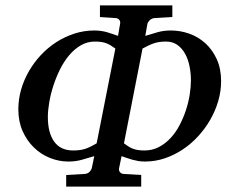

<svg xmlns="http://www.w3.org/2000/svg" viewBox="-20 -691 857 711"><path d="M798.8 -390.1Q798.8 -353.5 788.3 -317.4Q777.8 -281.2 759 -248.3Q740.2 -215.3 714.1 -186.8Q688 -158.2 656.7 -137.5Q625.5 -116.7 590.1 -104.7Q554.7 -92.8 517.1 -92.8Q503.4 -92.8 491.9 -94.7Q480.5 -96.7 470 -99.6Q459.5 -102.5 449.7 -106L430.2 -112.8L420.9 -67.9Q419.4 -59.6 424.1 -53.7Q428.7 -47.9 437 -46.9L502.9 -43V0H225.1V-43L293.9 -46.9Q305.2 -47.9 311.8 -54.9Q318.4 -62 319.8 -67.9L329.1 -112.8Q305.7 -106 283.2 -99.4Q260.7 -92.8 232.9 -92.8Q198.2 -92.8 164.8 -106.2Q131.3 -119.6 105.5 -144.8Q79.6 -169.9 63.7 -205.6Q47.9 -241.2 47.9 -286.1Q47.9 -323.2 58.1 -359.1Q68.4 -395 87.2 -427.5Q106 -460 131.8 -487.5Q157.7 -515.1 189 -535.2Q220.2 -555.2 255.9 -566.7Q291.5 -578.1 329.1 -578.1Q342.8 -578.1 354.2 -576.4Q365.7 -574.7 376.2 -571.8Q386.7 -568.8 396.7 -565.2Q406.7 -561.5 417 -558.1L424.8 -603Q426.3 -611.3 421.9 -617.2Q417.5 -623 409.2 -624L350.1 -627.9V-670.9H618.2V-627.9L551.8 -624Q541.5 -623 534.4 -616Q527.3 -608.9 525.9 -603L518.1 -558.1Q542 -565.4 564 -571.8Q585.9 -578.1 612.8 -578.1Q647.9 -578.1 681.4 -566.2Q714.8 -554.2 741 -530.3Q767.1 -506.3 783 -471.2Q798.8 -436 798.8 -390.1ZM687 -393.1Q687 -420.9 681.6 -446.8Q676.3 -472.7 665 -492.7Q653.8 -512.7 636.5 -524.9Q619.1 -537.1 595.2 -537.1Q581.1 -537.1 569.8 -535.4Q558.6 -533.7 548.8 -530.3Q539.1 -526.9 529.3 -522.2Q519.5 -517.6 507.8 -511.2L439 -160.2Q447.8 -153.8 455.3 -148.9Q462.9 -144 471.4 -140.6Q480 -137.2 490.5 -135.5Q501 -133.8 515.1 -133.8Q543.9 -133.8 567.9 -146.2Q591.8 -158.7 611.1 -179.2Q630.4 -199.7 644.5 -226.6Q658.7 -253.4 668.2 -282.2Q677.7 -311 682.4 -339.8Q687 -368.7 687 -393.1ZM407.2 -511.2Q398.4 -517.6 390.9 -522.2Q383.3 -526.9 375 -530.3Q366.7 -533.7 356.2 -535.4Q345.7 -537.1 331.1 -537.1Q303.2 -537.1 279.3 -523.2Q255.4 -509.3 236.1 -486.3Q216.8 -463.4 202.1 -433.8Q187.5 -404.3 177.5 -373.3Q167.5 -342.3 162.4 -312.3Q157.2 -282.2 157.2 -257.8Q157.2 -199.2 180.7 -166.5Q204.1 -133.8 251 -133.8Q265.6 -133.8 276.9 -135.5Q288.1 -137.2 297.9 -140.6Q307.6 -144 317.1 -148.9Q326.7 -153.8 337.9 -160.2Z"/></svg>

Font: Charis SIL
Style: Italic
Weight: 400
Italic angle: -11°
Foundry: SIL International
Version: Version 4.112